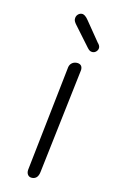

<svg xmlns="http://www.w3.org/2000/svg" viewBox="-82 -753 478 793"><g transform="rotate(10 157.0 -356.5)"><path d="M89 -35 177 -475Q179 -490 188 -497.5Q197 -505 209 -505Q220 -505 226.5 -499.5Q233 -494 233 -483Q233 -478 232 -475L141 -35Q135 -5 111 -5Q99 -5 93 -13.5Q87 -22 89 -35ZM245 -573 181 -659Q171 -672 171 -681Q171 -693 178.5 -700.5Q186 -708 196 -708Q209 -708 223 -687L281 -602Q290 -592 290 -583Q290 -574 283 -567Q276 -560 267 -560Q261 -560 256 -562.5Q251 -565 245 -573Z"/></g></svg>

Font: Mali Light
Style: Italic
Weight: 300
Italic angle: -10°
Version: Version 1.000; ttfautohint (v1.6)